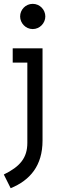

<svg xmlns="http://www.w3.org/2000/svg" viewBox="-25 -743 327 1012"><path d="M147.5 -722.7C109.4 -722.7 81.1 -691.4 81.1 -656.2C81.1 -622.1 109.4 -589.8 147.5 -589.8C185.5 -589.8 213.9 -622.1 213.9 -656.2C213.9 -691.4 185.5 -722.7 147.5 -722.7ZM42 -488.3V-413.1H119.1V9.8C119.1 88.9 81.1 134.8 -4.9 176.8L31.2 249C133.8 207 199.2 129.9 199.2 -2V-488.3Z"/></svg>

Font: Sen-gleads
Style: Regular
Weight: 400
Designer: Kosal Sen, Philatype
Foundry: Philatype
Version: Version 1.004; ttfautohint (v1.8.3)